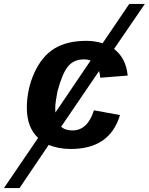

<svg xmlns="http://www.w3.org/2000/svg" viewBox="-105 -745 754 973"><path d="M262 -84Q339 -84 371 -186L503 -162Q452 10 254 10Q191 10 142 -11L-6 208H-85L88 -46Q31 -100 31 -198Q31 -292 69 -376Q108 -461 171.5 -499.5Q235 -538 332 -538Q374 -538 415 -526L550 -725H629L473 -497Q534 -450 542 -362L403 -351Q402 -368 397 -385L205 -103Q225 -84 262 -84ZM175 -199Q175 -179 176 -175L354 -438Q339 -444 321 -444Q295 -444 275 -435.5Q255 -427 239.5 -408Q224 -389 211 -357.5Q198 -326 186 -281Q175 -223 175 -199Z"/></svg>

Font: Libra Sans Modern
Style: Bold Italic
Weight: 700
Italic angle: -12°
Foundry: Stefan Peev, Context Ltd
Version: Version 1.000